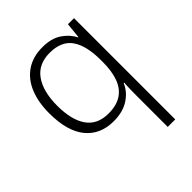

<svg xmlns="http://www.w3.org/2000/svg" viewBox="-216 -668 1030 1030"><g transform="rotate(-45 299.5 -153.0)"><path d="M454 4Q454 -17 454.5 -46.5Q455 -76 457 -97H453Q434 -51 387.5 -20.5Q341 10 271 10Q170 10 113 -59.5Q56 -129 56 -265Q56 -349 81.5 -411Q107 -473 157.5 -507.5Q208 -542 281 -542Q348 -542 390.5 -513.5Q433 -485 453 -444H456L465 -532H511V236H454ZM280 -39Q341 -39 379.5 -64Q418 -89 436 -138Q454 -187 454 -257V-271Q454 -380 415 -436.5Q376 -493 287 -493Q201 -493 158 -432Q115 -371 115 -264Q115 -155 156 -97Q197 -39 280 -39Z"/></g></svg>

Font: Noto Sans Khmer Light
Style: Regular
Weight: 300
Version: Version 2.003